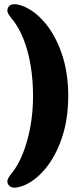

<svg xmlns="http://www.w3.org/2000/svg" viewBox="-20 -741 369 892"><path d="M297 -295.5Q297 -186 267 -98.8Q237 -11.5 188 46Q139 103.5 83 123.5Q26.5 143.5 15.5 109.5Q12 99.5 18.2 87.5Q24.5 75.5 36.5 61Q63.5 28 85.5 -26.2Q107.5 -80.5 120.5 -149.2Q133.5 -218 133.5 -295.5Q133.5 -371.5 121.8 -439.8Q110 -508 88 -562.5Q66 -617 36.5 -652Q24 -666.5 18 -678.2Q12 -690 15.5 -700.5Q26 -734 83 -714Q139 -693.5 188 -636Q237 -578.5 267 -491.5Q297 -404.5 297 -295.5Z"/></svg>

Font: Fraunces 144pt S100 Black
Style: Regular
Weight: 900
Version: Version 1.000